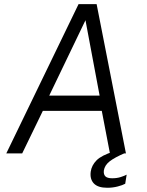

<svg xmlns="http://www.w3.org/2000/svg" viewBox="-20 -743 714 930"><path d="M10.5 0 360.5 -723H448L590 0H512.5L473 -206H187.5L87.5 0ZM218.5 -280H462.5L394 -645ZM499.5 166.5Q454 166.5 434.2 145.2Q414.5 124 419.5 88Q424 57.5 447.8 33.5Q471.5 9.5 530.5 -9L586 -2Q535.5 19.5 511.2 38.5Q487 57.5 483 83Q481 101.5 490.2 111Q499.5 120.5 523.5 120.5Q546.5 120.5 565 114.5Q583.5 108.5 593.5 103L586.5 147Q574 154 550.2 160.2Q526.5 166.5 499.5 166.5Z"/></svg>

Font: Public Sans Thin Light
Style: Italic
Weight: 300
Italic angle: -8°
Version: Version 2.001